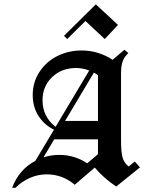

<svg xmlns="http://www.w3.org/2000/svg" viewBox="-20 -867 679 895"><path d="M293.3 -685 278.3 -700 426.7 -846.7 530 -750.8 468.3 -685 378.3 -769.2ZM578.3 -620 564.2 -604.2Q544.2 -577.5 544.2 -528.3V-210Q544.2 -161.7 550.8 -135Q557.5 -108.3 580 -90.8L608.3 -114.2L632.5 -86.7L521.7 2.5Q465 -35 421.7 -85.8L328.3 -5.8Q271.7 -54.2 197.5 -54.2Q156.7 -54.2 118.8 -37.5Q80.8 -20.8 52.5 8.3H36.7Q67.5 -75.8 145 -117.5L231.7 -262.5Q186.7 -284.2 159.6 -326.2Q132.5 -368.3 132.5 -423.3Q132.5 -485 165 -533.3Q197.5 -581.7 249.2 -606.7Q300.8 -631.7 360 -631.7Q438.3 -631.7 505 -588.3L560 -635ZM417.5 -528.3 283.3 -303.3H436.7V-516.7Q427.5 -523.3 417.5 -528.3ZM395.8 -538.3Q365.8 -550 334.2 -550Q267.5 -550 222.9 -507.5Q178.3 -465 178.3 -400Q178.3 -322.5 239.2 -275.8ZM238.3 -226.7 182.5 -133.3Q217.5 -145 255.8 -145Q327.5 -145 386.7 -105.8L436.7 -148.3V-217.5H233.3Z"/></svg>

Font: Chomsky
Style: Regular
Weight: 400
Version: Version 2.3